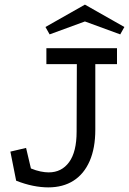

<svg xmlns="http://www.w3.org/2000/svg" viewBox="-20 -798 559 832"><path d="M393 -236Q393 -156 368.5 -100Q344 -44 298.5 -15Q253 14 189 14Q158 14 123 7Q88 0 50 -15L25 -141L93 -157L114 -68Q136 -59 155.5 -55Q175 -51 191 -51Q247 -51 279.5 -95.5Q312 -140 312 -228L313 -520H181V-589H487V-520H393ZM348 -778 519 -681 501 -649 348 -705 195 -649 177 -681Z"/></svg>

Font: Podkova
Style: Regular
Weight: 400
Designer: Ilya Yudin
Foundry: Cyreal (www.cyreal.org)
Version: Version 2.103